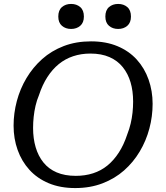

<svg xmlns="http://www.w3.org/2000/svg" viewBox="-20 -938 842 975"><path d="M341 -791Q313 -791 294.5 -807Q276 -823 276 -854Q276 -886 294.5 -902Q313 -918 341 -918Q369 -918 387.5 -902Q406 -886 406 -854Q406 -823 387.5 -807Q369 -791 341 -791ZM580 -791Q552 -791 533.5 -807Q515 -823 515 -854Q515 -886 533.5 -902Q552 -918 580 -918Q608 -918 626.5 -902Q645 -886 645 -854Q645 -823 626.5 -807Q608 -791 580 -791ZM362 17Q286 17 227.5 -7.5Q169 -32 129.5 -75.5Q90 -119 69.5 -176.5Q49 -234 49 -300Q49 -363 65.5 -425Q82 -487 114.5 -541.5Q147 -596 194 -638Q241 -680 303.5 -704Q366 -728 442 -728Q518 -728 576.5 -703.5Q635 -679 674.5 -635.5Q714 -592 734.5 -534Q755 -476 755 -411Q755 -347 738.5 -285Q722 -223 689.5 -168.5Q657 -114 610 -72.5Q563 -31 500.5 -7Q438 17 362 17ZM439 -666Q392 -666 351.5 -652.5Q311 -639 278.5 -612.5Q246 -586 220.5 -546.5Q195 -507 178 -455Q167 -429 160.5 -401Q154 -373 151 -344.5Q148 -316 148 -288Q148 -235 161 -190.5Q174 -146 200.5 -113Q227 -80 268 -62.5Q309 -45 365 -45Q412 -45 452.5 -58Q493 -71 525.5 -97.5Q558 -124 583.5 -163.5Q609 -203 626 -255Q637 -283 643.5 -310.5Q650 -338 653 -366Q656 -394 656 -422Q656 -476 643 -520Q630 -564 603.5 -597Q577 -630 536 -648Q495 -666 439 -666Z"/></svg>

Font: Roboto Serif
Style: Italic
Weight: 400
Italic angle: -10°
Designer: Greg Gazdowicz
Foundry: Commercial Type
Version: Version 1.008